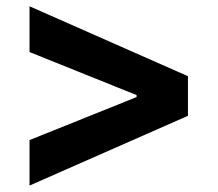

<svg xmlns="http://www.w3.org/2000/svg" viewBox="-20 -594 687 606"><path d="M573.2 -228.5 73.2 -8.3V-151.9L411.1 -287.6V-293.9L73.2 -429.7V-574.2L573.2 -353.5Z"/></svg>

Font: Inter Tight
Style: Bold
Weight: 700
Designer: Rasmus Andersson
Foundry: rsms
Version: Version 3.004; ttfautohint (v1.8.4.7-5d5b)